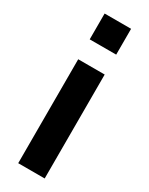

<svg xmlns="http://www.w3.org/2000/svg" viewBox="-183 -672 591 760"><g transform="rotate(30 112.5 -292.0)"><path d="M52 -634H173V-516H52ZM52 -425H173V50H52Z"/></g></svg>

Font: BM HANNA Pro
Style: Regular
Weight: 400
Designer: Woowa Brothers : Cheoljun Lim; Soyoung Lee; & Sandoll : Jooyeon Kang;
Foundry: Sandoll Communications Inc.
Version: Version 1.000;PS 1;hotconv 16.6.51;makeotf.lib2.5.65220